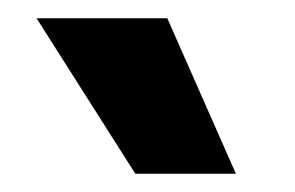

<svg xmlns="http://www.w3.org/2000/svg" viewBox="-20 -788 323 210"><path d="M128 -598 20 -768H163L238 -598Z"/></svg>

Font: Bricolage Grotesque 10pt Bricolage Grotesque 10pt Regular
Style: Bold
Weight: 700
Designer: Mathieu Triay
Foundry: Atelier Triay
Version: Version 1.000; ttfautohint (v1.8.4.7-5d5b);gftools[0.9.32]